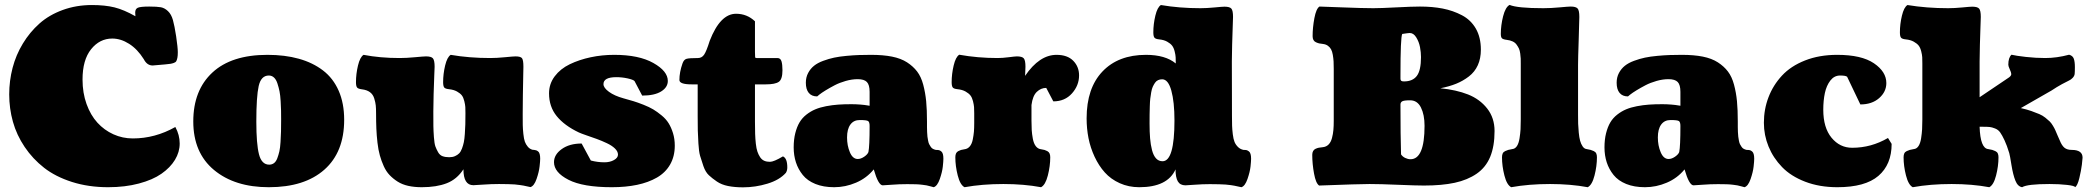

<svg xmlns="http://www.w3.org/2000/svg" viewBox="-20 -761 8651 794"><path d="M427.2 13.2Q346.2 13.2 277.8 -8.5Q209.5 -30.3 162.4 -67.1Q115.2 -104 82 -153.3Q48.8 -202.6 33.4 -257.6Q18.1 -312.5 18.1 -370.6Q18.1 -426.8 32 -480.2Q45.9 -533.7 74.5 -580.8Q103 -627.9 143.1 -663.6Q183.1 -699.2 239.3 -719.7Q295.4 -740.2 360.4 -740.2Q414.1 -740.2 453.4 -730.5Q492.7 -720.7 540 -693.8Q539.1 -705.6 539.1 -709Q539.1 -724.1 550 -729Q561 -733.9 597.2 -733.9Q629.4 -733.9 645.3 -731Q661.1 -728 674.8 -714.8Q688.5 -701.7 695.1 -678.2Q701.7 -654.8 708.5 -610.4Q715.3 -564 715.3 -544.9Q715.3 -530.8 713.6 -522.2Q711.9 -513.7 709.2 -508.5Q706.5 -503.4 698.7 -500.7Q690.9 -498 684.6 -497.1Q678.2 -496.1 662.6 -494.6Q615.2 -490.2 611.3 -490.2Q587.9 -490.2 574.7 -516.1Q548.3 -558.1 513.9 -579.8Q479.5 -601.6 444.3 -601.6Q392.1 -601.6 356.7 -557.4Q321.3 -513.2 321.3 -432.1Q321.3 -377 337.9 -330.8Q354.5 -284.7 382.8 -253.7Q411.1 -222.7 449 -205.6Q486.8 -188.5 529.3 -188.5Q621.1 -188.5 705.1 -235.8Q723.1 -203.1 723.1 -167.5Q723.1 -132.3 703.6 -100.1Q684.1 -67.9 647.7 -42.5Q611.3 -17.1 554.2 -2Q497.1 13.2 427.2 13.2Z M1091.8 13.2Q950.7 13.2 865 -58.1Q779.3 -129.4 779.3 -258.8Q779.3 -387.7 858.2 -460.9Q937 -534.2 1085.9 -534.2Q1158.2 -534.2 1215.8 -518.1Q1273.4 -502 1315.7 -469.7Q1357.9 -437.5 1380.6 -385.7Q1403.3 -334 1403.3 -265.6Q1403.3 -131.8 1321.3 -59.3Q1239.3 13.2 1091.8 13.2ZM1040 -258.3Q1040 -166 1051 -123Q1062 -80.1 1093.3 -80.1Q1104.5 -80.1 1113 -86.4Q1121.6 -92.8 1126.7 -106.4Q1131.8 -120.1 1135.3 -135Q1138.7 -149.9 1140.1 -173.8Q1141.6 -197.8 1142.1 -217.3Q1142.6 -236.8 1142.6 -266.6Q1142.6 -289.1 1142.3 -303.5Q1142.1 -317.9 1140.6 -342.5Q1139.2 -367.2 1136 -383.1Q1132.8 -398.9 1127.4 -415.5Q1122.1 -432.1 1113 -440.4Q1104 -448.7 1091.8 -448.7Q1059.6 -448.7 1049.8 -405.3Q1040 -361.8 1040 -258.3Z M1904.8 -292.5Q1904.8 -309.1 1904.3 -318.4Q1903.8 -327.6 1900.1 -342.8Q1896.5 -357.9 1889.9 -366.5Q1883.3 -375 1869.9 -382.6Q1856.4 -390.1 1836.9 -392.1Q1821.3 -393.6 1816.9 -399.4Q1812.5 -405.3 1812.5 -421.4Q1812.5 -455.1 1820.8 -490Q1829.1 -524.9 1843.8 -534.2Q1920.4 -521 2007.3 -521Q2034.2 -521 2068.6 -524.4Q2103 -527.8 2111.8 -527.8Q2133.3 -527.8 2138.9 -520Q2144.5 -512.2 2144.5 -484.9Q2144.5 -483.4 2143.8 -449.2Q2143.1 -415 2142.3 -368.2Q2141.6 -321.3 2141.6 -288.6Q2141.6 -259.3 2141.8 -243.9Q2142.1 -228.5 2144.3 -207.3Q2146.5 -186 2150.6 -174.8Q2154.8 -163.6 2162.8 -154.1Q2170.9 -144.5 2182.6 -141.6Q2183.6 -141.6 2188.7 -141.1Q2193.8 -140.6 2197.3 -139.4Q2200.7 -138.2 2205.1 -135Q2209.5 -131.8 2211.7 -124Q2213.9 -116.2 2213.9 -105Q2213.9 -94.7 2211.4 -72.5Q2209 -50.3 2199 -21.2Q2189 7.8 2173.8 12.7Q2170.9 12.2 2160.2 9.8Q2149.4 7.3 2145.5 6.6Q2141.6 5.9 2130.1 4.2Q2118.7 2.4 2108.4 1.7Q2098.1 1 2081.1 0.5Q2064 0 2043.5 0Q2011.2 0 1978.5 2.4Q1945.8 4.9 1937.5 4.9Q1896.5 4.9 1896.5 -61Q1869.6 -19.5 1827.4 -3.2Q1785.2 13.2 1724.1 13.2Q1693.4 13.2 1668.2 7.6Q1643.1 2 1624.3 -10Q1605.5 -22 1591.1 -37.1Q1576.7 -52.2 1566.9 -74Q1557.1 -95.7 1550.8 -118.4Q1544.4 -141.1 1541 -170.9Q1537.6 -200.7 1536.4 -228.8Q1535.2 -256.8 1535.2 -292.5Q1535.2 -313 1533.9 -325.2Q1532.7 -337.4 1527.6 -354Q1522.5 -370.6 1509.8 -379.9Q1497.1 -389.2 1476.6 -391.6Q1460.9 -393.6 1456.5 -399.4Q1452.1 -405.3 1452.1 -421.4Q1452.1 -455.1 1460.4 -490Q1468.8 -524.9 1483.4 -534.2Q1551.8 -521 1632.8 -521Q1660.6 -521 1696.5 -524.4Q1732.4 -527.8 1741.7 -527.8Q1763.7 -527.8 1770.5 -519.5Q1777.3 -511.2 1777.3 -484.9Q1777.3 -482.9 1775.9 -449.5Q1774.4 -416 1773.2 -371.6Q1772 -327.1 1772 -299.8Q1772 -258.8 1772.2 -239.5Q1772.5 -220.2 1774.4 -193.6Q1776.4 -167 1780.5 -155.5Q1784.7 -144 1791.7 -131.6Q1798.8 -119.1 1810.3 -115Q1821.8 -110.8 1837.9 -110.8Q1851.1 -110.8 1861.3 -115.2Q1871.6 -119.6 1878.7 -126.7Q1885.7 -133.8 1890.6 -147Q1895.5 -160.2 1898.2 -173.3Q1900.9 -186.5 1902.3 -207.5Q1903.8 -228.5 1904.3 -246.8Q1904.8 -265.1 1904.8 -292.5Z M2770.5 -158.7Q2770.5 -114.3 2751.2 -80.6Q2731.9 -46.9 2696.5 -26.6Q2661.1 -6.3 2614.5 3.4Q2567.9 13.2 2510.3 13.2Q2390.6 13.2 2330.8 -17.6Q2271 -48.3 2271 -90.3Q2271 -121.6 2303 -144.5Q2335 -167.5 2385.3 -167.5L2423.3 -97.2Q2451.2 -89.8 2479.5 -89.8Q2502.4 -89.8 2519 -99.1Q2535.6 -108.4 2535.6 -121.6Q2535.6 -134.8 2522.9 -147Q2510.3 -159.2 2489.5 -168.9Q2468.8 -178.7 2448 -186.3Q2427.2 -193.8 2405 -201.4Q2382.8 -209 2373.5 -213.4Q2314 -241.7 2282.2 -280.8Q2250.5 -319.8 2250.5 -375Q2250.5 -414.1 2273.9 -445.3Q2297.4 -476.6 2336.4 -495.4Q2375.5 -514.2 2422.6 -524.2Q2469.7 -534.2 2520 -534.2Q2622.1 -534.2 2681.9 -500.5Q2741.7 -466.8 2741.7 -426.3Q2741.7 -399.9 2714.1 -382.8Q2686.5 -365.7 2635.7 -365.7L2604 -425.8Q2598.6 -431.6 2575.4 -436.8Q2552.2 -441.9 2528.8 -441.9Q2475.6 -441.9 2475.6 -413.1Q2475.6 -397.9 2498.3 -381.3Q2521 -364.7 2558.1 -354.5Q2583 -347.7 2599.9 -342.5Q2616.7 -337.4 2640.9 -327.9Q2665 -318.4 2681.4 -308.6Q2697.8 -298.8 2716.1 -283.7Q2734.4 -268.6 2745.1 -251.2Q2755.9 -233.9 2763.2 -210.2Q2770.5 -186.5 2770.5 -158.7Z M3164.1 -91.8Q3180.2 -91.8 3217.8 -114.3Q3235.8 -106.4 3235.8 -68.8Q3235.8 -55.7 3230 -46.4Q3203.6 -16.6 3153.8 -1.5Q3104 13.7 3052.7 13.7Q3018.6 13.7 2991.2 8.3Q2963.9 2.9 2944.6 -10.3Q2925.3 -23.4 2911.4 -36.4Q2897.5 -49.3 2888.9 -74Q2880.4 -98.6 2875.2 -116.5Q2870.1 -134.3 2868.2 -167.7Q2866.2 -201.2 2865.7 -221.2Q2865.2 -241.2 2865.2 -280.8V-412.1H2839.8Q2789.6 -412.1 2789.6 -430.2Q2789.6 -461.9 2802.2 -498Q2807.6 -514.2 2818.6 -517.6Q2829.6 -521 2866.2 -521Q2882.3 -521 2891.8 -534.9Q2901.4 -548.8 2915 -592.3Q2958.5 -704.1 3023.9 -704.1Q3069.3 -704.1 3102.1 -672.9V-545.9Q3102.1 -527.8 3102.8 -524.4Q3103.5 -521 3108.4 -521H3194.8Q3207.5 -521 3211.7 -507.8Q3215.8 -494.6 3215.8 -470.7Q3215.8 -433.1 3200.7 -422.6Q3185.5 -412.1 3147 -412.1H3102.1V-257.8Q3102.1 -228 3102.8 -207.5Q3103.5 -187 3105.7 -166.7Q3107.9 -146.5 3112.3 -133.8Q3116.7 -121.1 3123.5 -110.8Q3130.4 -100.6 3140.4 -96.2Q3150.4 -91.8 3164.1 -91.8Z M3593.3 -60.5Q3564 -24.4 3520 -5.6Q3476.1 13.2 3429.7 13.2Q3385.3 13.2 3352.1 -0.2Q3318.8 -13.7 3299.8 -37.4Q3280.8 -61 3271.5 -89.6Q3262.2 -118.2 3262.2 -151.4Q3262.2 -184.1 3268.8 -210.2Q3275.4 -236.3 3286.4 -254.9Q3297.4 -273.4 3314.9 -287.1Q3332.5 -300.8 3351.6 -308.8Q3370.6 -316.9 3396.2 -321.8Q3421.9 -326.7 3446.3 -328.4Q3470.7 -330.1 3501 -330.1Q3519 -330.1 3537.8 -328.6Q3556.6 -327.1 3566.4 -325.2L3576.2 -323.7V-381.3Q3576.2 -410.2 3564.9 -421.9Q3553.7 -433.6 3526.9 -433.6Q3503.4 -433.6 3477.5 -426.3Q3451.7 -418.9 3431.6 -408.4Q3411.6 -397.9 3394.5 -387.5Q3377.4 -377 3368.2 -369.6L3359.4 -362.3Q3336.4 -362.3 3324.5 -377Q3312.5 -391.6 3312.5 -418.9Q3312.5 -441.4 3322 -459.2Q3331.5 -477.1 3346.4 -489Q3361.3 -501 3384.5 -509.5Q3407.7 -518.1 3429.7 -522.7Q3451.7 -527.3 3481 -530Q3510.3 -532.7 3532.2 -533.4Q3554.2 -534.2 3582 -534.2Q3631.8 -534.2 3668.7 -526.9Q3705.6 -519.5 3731 -503.2Q3756.3 -486.8 3772.7 -465.3Q3789.1 -443.8 3797.9 -410.9Q3806.6 -377.9 3810.1 -342.5Q3813.5 -307.1 3813.5 -257.8Q3813.5 -242.7 3813.5 -235.4Q3813.5 -228 3814 -215.1Q3814.5 -202.1 3815.4 -195.6Q3816.4 -189 3818.1 -179.4Q3819.8 -169.9 3822.5 -164.8Q3825.2 -159.7 3828.9 -154.1Q3832.5 -148.4 3837.9 -145.5Q3843.3 -142.6 3850.1 -141.1Q3850.6 -141.1 3856.2 -140.9Q3861.8 -140.6 3865 -139.4Q3868.2 -138.2 3872.6 -134.8Q3877 -131.3 3879.2 -123.8Q3881.3 -116.2 3881.3 -104.5Q3881.3 -94.2 3878.9 -72Q3876.5 -49.8 3866.5 -20.8Q3856.4 8.3 3841.3 13.2Q3838.9 12.7 3827.6 9.5Q3816.4 6.3 3811.8 5.6Q3807.1 4.9 3794.9 3.2Q3782.7 1.5 3767.8 1Q3752.9 0.5 3731.9 0.5Q3697.8 0.5 3668.7 2.9Q3639.6 5.4 3630.4 5.4Q3612.3 5.4 3593.3 -60.5ZM3571.3 -132.3Q3576.2 -156.2 3576.2 -240.2Q3576.2 -255.9 3570.1 -260.3Q3564 -264.6 3535.2 -264.6Q3510.3 -264.6 3496.6 -245.8Q3482.9 -227.1 3482.9 -192.4Q3482.9 -159.2 3494.6 -131.3Q3506.3 -103.5 3527.3 -103.5Q3540 -103.5 3554 -113Q3567.9 -122.6 3571.3 -132.3Z M4245.6 -262.2Q4245.6 -238.8 4246.6 -222.9Q4247.6 -207 4251.2 -187.3Q4254.9 -167.5 4263.7 -156.2Q4272.5 -145 4286.1 -143.6Q4294.9 -142.1 4299.6 -140.9Q4304.2 -139.6 4310.8 -136.2Q4317.4 -132.8 4320.3 -126.5Q4323.2 -120.1 4323.2 -110.8Q4323.2 -74.2 4313.2 -35.2Q4303.2 3.9 4285.2 13.2Q4214.4 0 4129.4 0Q4041.5 0 3968.8 13.2Q3950.7 3.9 3940.7 -35.2Q3930.7 -74.2 3930.7 -110.8Q3930.7 -120.1 3933.6 -126.5Q3936.5 -132.8 3943.1 -136.2Q3949.7 -139.6 3954.3 -140.9Q3959 -142.1 3967.8 -143.6Q3981.4 -145 3990.2 -155.3Q3999 -165.5 4002.7 -183.6Q4006.3 -201.7 4007.6 -216.6Q4008.8 -231.4 4008.8 -252.4V-292.5Q4008.8 -308.6 4008.1 -318.4Q4007.3 -328.1 4003.7 -342.8Q4000 -357.4 3993.2 -366.2Q3986.3 -375 3972.9 -382.6Q3959.5 -390.1 3939.9 -392.1Q3924.3 -393.6 3919.9 -399.4Q3915.5 -405.3 3915.5 -421.4Q3915.5 -455.1 3923.8 -490.2Q3932.1 -525.4 3946.8 -534.7Q4023.4 -521 4105.5 -521Q4125.5 -521 4151.9 -524.4Q4178.2 -527.8 4185.1 -527.8Q4207 -527.8 4213.9 -519.5Q4220.7 -511.2 4220.7 -484.9Q4220.7 -478 4219.2 -447.3Q4278.3 -534.2 4349.1 -534.2Q4394.5 -534.2 4418.5 -509.5Q4442.4 -484.9 4442.4 -449.2Q4442.4 -407.7 4413.1 -374.8Q4383.8 -341.8 4335.9 -341.8L4306.6 -397.5Q4284.7 -397.5 4267.6 -381.1Q4250.5 -364.7 4245.6 -326.7Z M5074.2 -506.8Q5074.2 -447.8 5074.5 -393.3Q5074.7 -338.9 5074.7 -281.2Q5074.7 -256.3 5075.2 -241.2Q5075.7 -226.1 5078.1 -205.8Q5080.6 -185.5 5085.4 -173.8Q5090.3 -162.1 5099.9 -152.8Q5109.4 -143.6 5122.6 -141.1Q5123 -141.1 5128.7 -140.9Q5134.3 -140.6 5137.5 -139.4Q5140.6 -138.2 5145 -134.8Q5149.4 -131.3 5151.6 -123.8Q5153.8 -116.2 5153.8 -104.5Q5153.8 -94.2 5151.4 -72Q5148.9 -49.8 5138.9 -20.8Q5128.9 8.3 5113.8 13.2Q5110.8 12.7 5100.1 10.3Q5089.4 7.8 5085.4 7.1Q5081.5 6.3 5070.1 4.6Q5058.6 2.9 5048.3 2.2Q5038.1 1.5 5021 1Q5003.9 0.5 4983.4 0.5Q4952.6 0.5 4921.4 2.9Q4890.1 5.4 4882.3 5.4Q4860.4 5.4 4850.8 -11Q4841.3 -27.3 4841.3 -60.5Q4808.1 13.2 4691.4 13.2Q4647.5 13.2 4610.6 -3.4Q4573.7 -20 4548.8 -47.9Q4523.9 -75.7 4506.6 -112.8Q4489.3 -149.9 4481.4 -189.7Q4473.6 -229.5 4473.6 -271.5Q4473.6 -396.5 4539.1 -465.3Q4604.5 -534.2 4719.2 -534.2Q4799.3 -534.2 4842.3 -498.5Q4842.3 -514.6 4841.8 -524.4Q4841.3 -534.2 4837.6 -548.8Q4834 -563.5 4827.1 -572.3Q4820.3 -581.1 4806.9 -588.6Q4793.5 -596.2 4773.9 -598.1Q4758.3 -599.6 4753.9 -605.5Q4749.5 -611.3 4749.5 -627.4Q4749.5 -661.1 4757.8 -696Q4766.1 -731 4780.8 -740.2Q4857.4 -727.1 4944.3 -727.1Q4969.7 -727.1 5002.4 -730.2Q5035.2 -733.4 5043.5 -733.4Q5065.4 -733.4 5072.3 -725.3Q5079.1 -717.3 5079.1 -690.9Q5079.1 -689 5077.9 -654.5Q5076.7 -620.1 5075.4 -575.9Q5074.2 -531.7 5074.2 -506.8ZM4733.9 -251Q4733.9 -215.3 4736.1 -189Q4738.3 -162.6 4744.1 -140.1Q4750 -117.7 4760.7 -106Q4771.5 -94.2 4787.6 -94.2Q4836.9 -94.2 4836.9 -262.7Q4836.9 -339.4 4824 -386.2Q4811 -433.1 4786.1 -433.1Q4776.9 -433.1 4769.3 -429.7Q4761.7 -426.3 4756.3 -418.5Q4751 -410.6 4747.1 -402.1Q4743.2 -393.6 4740.7 -379.2Q4738.3 -364.7 4736.8 -352.8Q4735.4 -340.8 4734.9 -321.3Q4734.4 -301.8 4734.1 -287.8Q4733.9 -273.9 4733.9 -251Z M5786.1 -424.3Q5821.8 -424.3 5839.1 -447Q5856.4 -469.7 5856.4 -524.9Q5856.4 -544.4 5852.3 -566.2Q5848.1 -587.9 5836.9 -606.2Q5825.7 -624.5 5810.1 -624.5Q5804.2 -624.5 5778.8 -620.6Q5771.5 -606.9 5771.5 -449.7V-435.5Q5771.5 -429.7 5774.4 -427Q5777.3 -424.3 5786.1 -424.3ZM5773.9 -122.6Q5779.8 -113.3 5791 -107.9Q5802.2 -102.5 5813 -102.5Q5871.1 -102.5 5871.1 -240.7Q5871.1 -286.6 5856.2 -316.4Q5841.3 -346.2 5811.5 -346.2Q5786.1 -346.2 5778.8 -342Q5771.5 -337.9 5771.5 -328.6Q5771.5 -200.2 5773.9 -122.6ZM5659.2 -727.1Q5689.9 -727.1 5754.6 -730.5Q5819.3 -733.9 5852.1 -733.9Q5903.8 -733.9 5946.3 -725.6Q5988.8 -717.3 6025.6 -698Q6062.5 -678.7 6083.3 -642.6Q6104 -606.4 6104 -555.7Q6104 -519 6091.3 -491.2Q6078.6 -463.4 6054.4 -444.8Q6030.3 -426.3 6002 -414.8Q5973.6 -403.3 5936.5 -396Q6002 -389.6 6050.8 -370.4Q6099.6 -351.1 6130.1 -312.3Q6160.6 -273.4 6160.6 -219.2Q6160.6 -156.2 6142.6 -112.5Q6124.5 -68.8 6086.7 -42.7Q6048.8 -16.6 5995.8 -5.1Q5942.9 6.3 5868.7 6.3Q5836.9 6.3 5762.2 3.2Q5687.5 0 5643.6 0Q5602.1 0 5435.1 6.3Q5421.4 -2.9 5414.1 -43.2Q5406.7 -83.5 5406.7 -120.6Q5406.7 -129.9 5410.2 -136.2Q5413.6 -142.6 5420.7 -145.8Q5427.7 -148.9 5433.6 -150.1Q5439.5 -151.4 5450.2 -152.3Q5464.8 -153.8 5474.4 -163.6Q5483.9 -173.3 5488.3 -190.2Q5492.7 -207 5494.1 -223.1Q5495.6 -239.3 5495.6 -261.2V-475.6Q5495.6 -494.6 5494.9 -507.3Q5494.1 -520 5491.7 -534.2Q5489.3 -548.3 5484.6 -556.9Q5480 -565.4 5471.7 -571.5Q5463.4 -577.6 5451.7 -579.1Q5441.4 -580.1 5435.3 -581.5Q5429.2 -583 5422.1 -586.2Q5415 -589.4 5411.6 -595.7Q5408.2 -602.1 5408.2 -611.3Q5408.2 -647 5415.5 -686Q5422.9 -725.1 5436.5 -733.9Q5444.3 -733.9 5530 -730.5Q5615.7 -727.1 5659.2 -727.1Z M6511.2 -690.9Q6511.2 -669.9 6508.5 -594.2Q6505.9 -518.6 6505.9 -492.7V-286.6Q6505.9 -265.1 6506.3 -249.3Q6506.8 -233.4 6508.8 -212.9Q6510.7 -192.4 6514.4 -179Q6518.1 -165.5 6524.9 -155.5Q6531.7 -145.5 6541.5 -144.5Q6552.7 -142.6 6558.1 -141.1Q6563.5 -139.6 6570.8 -136.2Q6578.1 -132.8 6581.1 -126.5Q6584 -120.1 6584 -110.8Q6584 -74.2 6574 -35.2Q6564 3.9 6545.9 13.2Q6475.1 0 6390.1 0Q6302.2 0 6229.5 13.2Q6211.4 3.9 6201.4 -35.2Q6191.4 -74.2 6191.4 -110.8Q6191.4 -120.1 6194.3 -126.5Q6197.3 -132.8 6204.6 -136.2Q6211.9 -139.6 6217.3 -141.1Q6222.7 -142.6 6233.9 -144.5Q6245.6 -145.5 6253.2 -157Q6260.7 -168.5 6263.9 -189Q6267.1 -209.5 6268.1 -226.3Q6269 -243.2 6269 -267.1V-497.1Q6269 -510.7 6268.8 -518.6Q6268.6 -526.4 6266.8 -539.3Q6265.1 -552.2 6261.5 -560.1Q6257.8 -567.9 6251.7 -576.4Q6245.6 -585 6235.1 -589.8Q6224.6 -594.7 6210.9 -596.2Q6195.3 -598.1 6190.9 -603Q6186.5 -607.9 6186.5 -621.1Q6186.5 -656.2 6196 -693.8Q6205.6 -731.4 6222.7 -740.7Q6254.9 -727.1 6362.3 -727.1Q6393.6 -727.1 6429.7 -730.5Q6465.8 -733.9 6475.6 -733.9Q6496.1 -733.9 6503.7 -726.3Q6511.2 -718.8 6511.2 -690.9Z M6946.3 -60.5Q6917 -24.4 6873 -5.6Q6829.1 13.2 6782.7 13.2Q6738.3 13.2 6705.1 -0.2Q6671.9 -13.7 6652.8 -37.4Q6633.8 -61 6624.5 -89.6Q6615.2 -118.2 6615.2 -151.4Q6615.2 -184.1 6621.8 -210.2Q6628.4 -236.3 6639.4 -254.9Q6650.4 -273.4 6668 -287.1Q6685.5 -300.8 6704.6 -308.8Q6723.6 -316.9 6749.3 -321.8Q6774.9 -326.7 6799.3 -328.4Q6823.7 -330.1 6854 -330.1Q6872.1 -330.1 6890.9 -328.6Q6909.7 -327.1 6919.4 -325.2L6929.2 -323.7V-381.3Q6929.2 -410.2 6918 -421.9Q6906.7 -433.6 6879.9 -433.6Q6856.4 -433.6 6830.6 -426.3Q6804.7 -418.9 6784.7 -408.4Q6764.6 -397.9 6747.6 -387.5Q6730.5 -377 6721.2 -369.6L6712.4 -362.3Q6689.5 -362.3 6677.5 -377Q6665.5 -391.6 6665.5 -418.9Q6665.5 -441.4 6675 -459.2Q6684.6 -477.1 6699.5 -489Q6714.4 -501 6737.5 -509.5Q6760.7 -518.1 6782.7 -522.7Q6804.7 -527.3 6834 -530Q6863.3 -532.7 6885.3 -533.4Q6907.2 -534.2 6935.1 -534.2Q6984.9 -534.2 7021.7 -526.9Q7058.6 -519.5 7084 -503.2Q7109.4 -486.8 7125.7 -465.3Q7142.1 -443.8 7150.9 -410.9Q7159.7 -377.9 7163.1 -342.5Q7166.5 -307.1 7166.5 -257.8Q7166.5 -242.7 7166.5 -235.4Q7166.5 -228 7167 -215.1Q7167.5 -202.1 7168.5 -195.6Q7169.4 -189 7171.1 -179.4Q7172.9 -169.9 7175.5 -164.8Q7178.2 -159.7 7181.9 -154.1Q7185.5 -148.4 7190.9 -145.5Q7196.3 -142.6 7203.1 -141.1Q7203.6 -141.1 7209.2 -140.9Q7214.8 -140.6 7218 -139.4Q7221.2 -138.2 7225.6 -134.8Q7230 -131.3 7232.2 -123.8Q7234.4 -116.2 7234.4 -104.5Q7234.4 -94.2 7231.9 -72Q7229.5 -49.8 7219.5 -20.8Q7209.5 8.3 7194.3 13.2Q7191.9 12.7 7180.7 9.5Q7169.4 6.3 7164.8 5.6Q7160.2 4.9 7147.9 3.2Q7135.7 1.5 7120.8 1Q7106 0.5 7085 0.5Q7050.8 0.5 7021.7 2.9Q6992.7 5.4 6983.4 5.4Q6965.3 5.4 6946.3 -60.5ZM6924.3 -132.3Q6929.2 -156.2 6929.2 -240.2Q6929.2 -255.9 6923.1 -260.3Q6917 -264.6 6888.2 -264.6Q6863.3 -264.6 6849.6 -245.8Q6835.9 -227.1 6835.9 -192.4Q6835.9 -159.2 6847.7 -131.3Q6859.4 -103.5 6880.4 -103.5Q6893.1 -103.5 6907 -113Q6920.9 -122.6 6924.3 -132.3Z M7787.6 -190.4 7802.7 -166Q7802.7 -80.6 7748 -33.7Q7693.4 13.2 7578.1 13.2Q7504.4 13.2 7445.3 -9.5Q7386.2 -32.2 7349.6 -70.1Q7313 -107.9 7293.7 -155Q7274.4 -202.1 7274.4 -253.4Q7274.4 -309.1 7293.5 -358.9Q7312.5 -408.7 7349.1 -448.2Q7385.7 -487.8 7444.6 -511Q7503.4 -534.2 7577.6 -534.2Q7678.2 -534.2 7729.5 -499.3Q7780.8 -464.4 7780.8 -417.5Q7780.8 -381.3 7751 -355.2Q7721.2 -329.1 7673.3 -329.1L7618.7 -443.4Q7613.3 -448.7 7589.4 -448.7Q7565.4 -448.7 7549.3 -428Q7533.2 -407.2 7526.6 -376.2Q7520 -345.2 7520 -307.1Q7520 -232.9 7554.2 -191.4Q7588.4 -149.9 7639.6 -149.9Q7718.3 -149.9 7787.6 -190.4Z M8536.6 -534.7Q8551.3 -530.8 8555.9 -518.6Q8560.5 -506.3 8560.5 -483.4Q8560.5 -463.9 8559.6 -455.3Q8558.6 -446.8 8551.5 -439.2Q8544.4 -431.6 8536.6 -428.2Q8528.8 -424.8 8507.3 -413.1Q8485.8 -401.4 8463.9 -386.7L8336.9 -314Q8361.3 -308.6 8380.6 -301.8Q8399.9 -294.9 8413.6 -289.1Q8427.2 -283.2 8438.5 -274.2Q8449.7 -265.1 8456.3 -258.8Q8462.9 -252.4 8469.7 -241Q8476.6 -229.5 8479.5 -222.7Q8482.4 -215.8 8488.5 -201.7Q8494.6 -187.5 8498 -180.2Q8506.3 -159.2 8517.3 -150.1Q8528.3 -141.1 8547.4 -141.1Q8592.3 -141.1 8592.3 -108.9Q8592.3 -104 8589.4 -79.8Q8586.4 -55.7 8578.9 -24.4Q8571.3 6.8 8561.5 13.2Q8560.1 7.3 8528.1 3.7Q8496.1 0 8455.6 0Q8363.8 0 8342.3 13.2Q8324.2 10.3 8314.5 -13.9Q8304.7 -38.1 8298.3 -78.1Q8292 -118.2 8289.1 -127.9Q8279.3 -160.2 8269.5 -180.9Q8259.8 -201.7 8251.7 -213.1Q8243.7 -224.6 8230.5 -229.7Q8217.3 -234.9 8208.3 -235.8Q8199.2 -236.8 8179.7 -236.8H8166.5Q8169.4 -147.5 8202.1 -144.5Q8213.4 -142.6 8218.8 -141.1Q8224.1 -139.6 8231.4 -136.2Q8238.8 -132.8 8241.7 -126.5Q8244.6 -120.1 8244.6 -110.8Q8244.6 -74.2 8234.6 -35.2Q8224.6 3.9 8206.5 13.2Q8135.7 0 8050.8 0Q7962.4 0 7890.1 13.2Q7872.1 3.9 7862.1 -35.2Q7852.1 -74.2 7852.1 -110.8Q7852.1 -120.1 7855 -126.5Q7857.9 -132.8 7865.2 -136.2Q7872.6 -139.6 7877.9 -141.1Q7883.3 -142.6 7894.5 -144.5Q7906.2 -145.5 7913.8 -157Q7921.4 -168.5 7924.6 -189Q7927.7 -209.5 7928.7 -226.3Q7929.7 -243.2 7929.7 -267.1V-498.5Q7929.7 -514.6 7929.2 -524.4Q7928.7 -534.2 7925 -548.8Q7921.4 -563.5 7914.6 -572.3Q7907.7 -581.1 7894.3 -588.6Q7880.9 -596.2 7861.3 -598.1Q7845.7 -599.6 7841.3 -605.5Q7836.9 -611.3 7836.9 -627.4Q7836.9 -661.1 7845.2 -696Q7853.5 -731 7868.2 -740.2Q7947.3 -727.1 8036.6 -727.1Q8062 -727.1 8094.7 -730.2Q8127.4 -733.4 8135.7 -733.4Q8157.7 -733.4 8164.6 -725.3Q8171.4 -717.3 8171.4 -690.9Q8171.4 -689 8170.2 -654.5Q8168.9 -620.1 8167.7 -575.9Q8166.5 -531.7 8166.5 -506.8V-358.9L8274.4 -431.6Q8275.9 -432.6 8279.5 -435.1Q8283.2 -437.5 8284.7 -438.5Q8286.1 -439.5 8288.8 -441.4Q8291.5 -443.4 8292.5 -444.6Q8293.5 -445.8 8294.9 -447.5Q8296.4 -449.2 8296.9 -451.2Q8297.4 -453.1 8297.4 -455.1Q8297.4 -460.9 8291.3 -474.1Q8285.2 -487.3 8285.2 -493.2Q8285.2 -522.5 8298.3 -534.7Q8316.4 -530.3 8357.7 -525.6Q8398.9 -521 8438 -521Q8485.4 -521 8536.6 -534.7Z"/></svg>

Font: Coustard Black
Style: Regular
Weight: 900
Foundry: vernon adams
Version: Version 1.001;